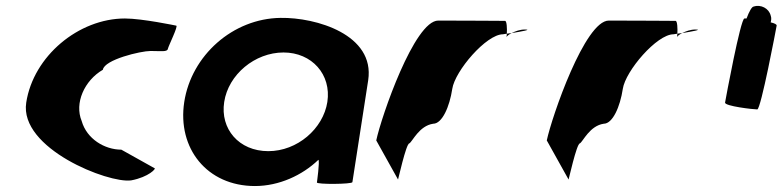

<svg xmlns="http://www.w3.org/2000/svg" viewBox="-20 -616 2625 644"><path d="M68 -272C44 -118 344 0 420 -11C479 -22 506 -52 498 -52L387 -114C331 -114 271 -150 254 -210C229 -270 263 -346 325 -382C330 -416 452 -445 485 -445C519 -445 541 -441 543 -452C545 -462 579 -530 571 -530C571 -530 457 -554 399 -554C244 -554 92 -428 68 -272Z M598 -274C574 -118 675 8 835 8C916 8 994 -28 1048 -80C1053 -76 1043 -4 1043 -4C1042 3 1161 2 1162 -5L1215 -347C1238 -500 1040 -558 921 -556C761 -554 622 -430 598 -274ZM732 -274C746 -366 835 -440 931 -440C1026 -440 1092 -366 1078 -274C1064 -184 977 -109 880 -109C781 -109 718 -184 732 -274Z M1242 -145 1315 -14C1314 -6 1342 -135 1353 -135C1364 -142 1386 -194 1433 -201C1463 -201 1488 -258 1497 -318C1506 -378 1611 -501 1667 -501C1667 -501 1672 -502 1680 -503C1681 -520 1680 -546 1674 -546C1674 -546 1532 -547 1450 -547C1370 -547 1259 -225 1242 -145ZM1680 -503C1680 -498 1679 -494 1679 -491C1679 -494 1686 -500 1696 -505C1690 -504 1685 -504 1680 -503ZM1696 -505C1727 -510 1767 -517 1740 -517C1724 -517 1708 -511 1696 -505Z M1814 -145 1887 -14C1886 -6 1914 -135 1925 -135C1936 -142 1958 -194 2005 -201C2035 -201 2060 -258 2069 -318C2078 -378 2183 -501 2239 -501C2239 -501 2244 -502 2252 -503C2253 -520 2252 -546 2246 -546C2246 -546 2104 -547 2022 -547C1942 -547 1831 -225 1814 -145ZM2252 -503C2252 -498 2251 -494 2251 -491C2251 -494 2258 -500 2268 -505C2262 -504 2257 -504 2252 -503ZM2268 -505C2299 -510 2339 -517 2312 -517C2296 -517 2280 -511 2268 -505Z M2412 -272C2410 -260 2507 -249 2520 -249C2532 -249 2583 -518 2585 -530C2586 -534 2578 -538 2565 -541C2567 -548 2568 -556 2565 -564C2559 -588 2532 -602 2508 -594C2502 -594 2493 -578 2484 -554H2477C2464 -554 2414 -284 2412 -272Z"/></svg>

Font: Ampere
Style: Ita
Weight: 400
Version: Version 1